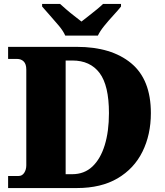

<svg xmlns="http://www.w3.org/2000/svg" viewBox="-20 -951 836 971"><path d="M21 0V-61H74Q92 -61 102.5 -77Q113 -93 113 -115V-599Q113 -627 100 -640Q87 -653 66 -653H21V-714H369Q543 -714 643 -631.5Q743 -549 743 -379Q743 -270 700.5 -184Q658 -98 574.5 -49Q491 0 369 0ZM345 -70Q406 -70 447 -108.5Q488 -147 509.5 -216.5Q531 -286 531 -379Q531 -519 483.5 -582Q436 -645 346 -645H312V-70ZM310 -771Q300 -794 278 -820.5Q256 -847 232.5 -873Q209 -899 193 -918V-931H284Q295 -921 314.5 -904Q334 -887 355.5 -870.5Q377 -854 392 -842Q407 -854 428.5 -870.5Q450 -887 470.5 -904Q491 -921 501 -931H592V-918Q577 -899 553 -873Q529 -847 507.5 -820.5Q486 -794 475 -771Z"/></svg>

Font: Noto Serif Sinhala Black
Style: Regular
Weight: 900
Designer: Jelle Bosma - Monotype Design Team
Foundry: Monotype Imaging Inc.
Version: Version 2.007; ttfautohint (v1.8.4.7-5d5b)